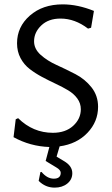

<svg xmlns="http://www.w3.org/2000/svg" viewBox="-20 -666 512 879"><path d="M267 -646Q336 -646 410 -616L397 -539L383 -535Q323 -581 257 -581Q202 -581 169 -549.5Q136 -518 136 -477Q136 -442 166 -415Q196 -388 239 -368.5Q282 -349 325.5 -326.5Q369 -304 399 -266Q429 -228 429 -177Q429 -109 380.5 -58Q332 -7 253 4L239 51L272 71Q311 93 311 127Q311 156 288 174.5Q265 193 230 193Q188 193 157 162L165 122L170 121Q196 152 226 152Q258 152 258 125Q258 112 237 100L189 71L206 7Q118 4 42 -38L52 -120L63 -125Q131 -58 222 -58Q280 -58 315 -90Q350 -122 350 -166Q350 -193 334 -215Q318 -237 292 -252.5Q266 -268 235 -282.5Q204 -297 173 -313.5Q142 -330 116 -350Q90 -370 74 -400Q58 -430 58 -468Q58 -543 116.5 -594.5Q175 -646 267 -646Z"/></svg>

Font: Alegreya Sans SC
Style: Regular
Weight: 400
Designer: Juan Pablo del Peral
Foundry: Huerta Tipografica
Version: Version 2.007